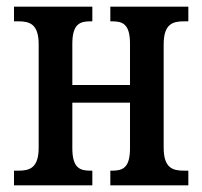

<svg xmlns="http://www.w3.org/2000/svg" viewBox="-20 -556 607 576"><path d="M22 0H257V-44H251C221 -44 197 -51 197 -111V-248H370V-111C370 -51 347 -44 316 -44H311V0H545V-44H532C498 -44 471 -52 471 -113V-423C471 -484 498 -492 532 -492H545V-536H311V-492H316C347 -492 370 -485 370 -425V-301H197V-425C197 -485 221 -492 251 -492H257V-536H22V-492H35C69 -492 96 -484 96 -423V-113C96 -52 69 -44 35 -44H22Z"/></svg>

Font: Noto Serif Condensed Medium
Style: Regular
Weight: 500
Width: 3
Designer: Monotype Design Team
Foundry: Monotype Imaging Inc.
Version: Version 2.015